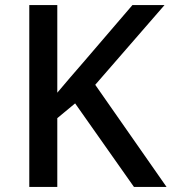

<svg xmlns="http://www.w3.org/2000/svg" viewBox="-20 -734 674 754"><path d="M634 0H506L275 -328L205 -270V0H95V-714H205V-370Q230 -400 255.5 -429.5Q281 -459 307 -489L500 -714H626L354 -401Z"/></svg>

Font: Noto Sans Javanese Medium
Style: Regular
Weight: 500
Version: Version 2.004